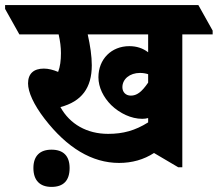

<svg xmlns="http://www.w3.org/2000/svg" viewBox="-90 -647 854 753"><path d="M377 -8C428 -8 474 -21 514 -47L609 9H625V-512H744V-527L688 -627H-70V-612L-14 -512H140C146 -486 149 -461 149 -439C149 -410 146 -386 138 -365C119 -373 100 -378 82 -378C42 -378 20 -358 20 -320C20 -286 42 -237 85 -181C173 -67 271 -8 377 -8ZM468 -181C476 -181 484 -182 491 -184V-167C440 -135 393 -122 334 -122C251 -122 184 -160 147 -227C230 -249 270 -302 270 -391C270 -426 264 -468 254 -512H491V-442C470 -458 446 -466 417 -466C347 -466 296 -415 296 -344C296 -304 316 -265 346 -235C379 -203 424 -181 468 -181ZM390 -305C390 -337 419 -361 459 -361C471 -361 482 -359 491 -356V-323C465 -285 446 -272 423 -272C403 -272 390 -286 390 -305ZM112 86C159 86 183 61 183 12C183 -35 159 -60 112 -60C66 -60 41 -35 41 12C41 60 66 86 112 86Z"/></svg>

Font: Noto Serif Devanagari Condensed Black
Style: Regular
Weight: 900
Width: 3
Designer: Universal Thirst, Indian Type Foundry and the Monotype Design Team
Foundry: Monotype Imaging Inc.
Version: Version 2.004